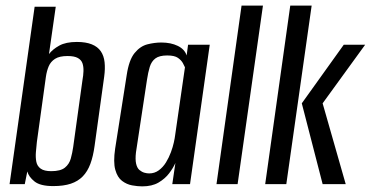

<svg xmlns="http://www.w3.org/2000/svg" viewBox="-20 -654 1317 682"><path d="M169 7Q123 7 102.5 -9.5Q82 -26 77 -45L68 0H14L103 -630H178L154 -462Q167 -479 190.5 -492Q214 -505 253 -505Q285 -505 306 -496.5Q327 -488 338 -472Q349 -456 351.5 -433Q354 -410 350 -381L316 -136Q311 -99 301 -72Q291 -45 274 -27.5Q257 -10 231.5 -1.5Q206 7 169 7ZM162 -46Q195 -46 210.5 -58.5Q226 -71 231.5 -91Q237 -111 240 -132L273 -370Q276 -386 276.5 -401.5Q277 -417 273 -429Q269 -441 256.5 -448Q244 -455 220 -455Q191 -455 175.5 -445Q160 -435 153 -418.5Q146 -402 143 -381L111 -150Q109 -132 107.5 -113.5Q106 -95 109 -79.5Q112 -64 124.5 -55Q137 -46 162 -46Z M485 8Q469 8 449.5 4.5Q430 1 413.5 -11.5Q397 -24 389.5 -51Q382 -78 389 -126L430 -387Q438 -441 458 -465.5Q478 -490 503.5 -496.5Q529 -503 553 -503Q587 -503 611.5 -491Q636 -479 643 -457L648 -495H725L655 0H592L603 -75Q595 -57 580.5 -38Q566 -19 543 -5.5Q520 8 485 8ZM510 -38Q529 -38 544 -49Q559 -60 569.5 -77Q580 -94 587 -113Q594 -132 597.5 -148Q601 -164 602 -173L637 -415Q635 -420 629.5 -430Q624 -440 612 -448.5Q600 -457 574 -457Q546 -457 532 -446.5Q518 -436 512 -416.5Q506 -397 502 -370L463 -113Q460 -88 463.5 -72.5Q467 -57 475.5 -50Q484 -43 493 -40.5Q502 -38 510 -38Z M749 0 838 -634H914L824 0Z M922 0 1011 -634H1087L997 0ZM1126 0 1052 -287 1201 -495H1277L1126 -287L1208 0Z"/></svg>

Font: Alumni Sans Medium
Style: Italic
Weight: 500
Italic angle: -8°
Designer: Robert E. Leuschke
Foundry: Robert E. Leuschke
Version: Version 1.016